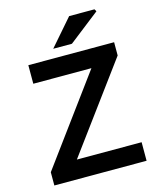

<svg xmlns="http://www.w3.org/2000/svg" viewBox="-134 -1026 929 1120"><g transform="rotate(-15 330.5 -466.0)"><path d="M53 -80 439 -605H88V-717H606V-637L219 -112H610V0H53ZM392 -932H545L553 -918L366 -772H253Z"/></g></svg>

Font: Nebula Sans Semibold
Style: Regular
Weight: 600
Designer: Paul D. Hunt for Adobe (as Source Sans)
Foundry: Nebula Entertainment & Broadcasting LLC
Version: Version 1.010